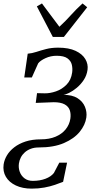

<svg xmlns="http://www.w3.org/2000/svg" viewBox="-36 -843 583 1112"><path d="M147.5 249.5Q94.5 249.5 55.8 231.2Q17 213 -1.8 181.2Q-20.5 149.5 -15 109.5Q-11 82.5 4.2 56.8Q19.5 31 46.8 10Q74 -11 112.2 -23.5Q150.5 -36 201 -36Q249 -36 285.5 -51.2Q322 -66.5 344 -93.5Q366 -120.5 371.5 -155.5Q375.5 -183.5 368 -205Q360.5 -226.5 338 -238.8Q315.5 -251 275 -251L171 -247L178.5 -303.5L223 -302.5Q253.5 -302 288 -313.8Q322.5 -325.5 349.2 -352.5Q376 -379.5 382 -423.5Q385 -446 380 -468Q375 -490 354.8 -505Q334.5 -520 292 -520Q257.5 -520 227.2 -506Q197 -492 185 -476L148.5 -394.5H104.5L124.5 -532Q149 -534 174.8 -542.5Q200.5 -551 231.5 -559Q262.5 -567 301 -567Q362.5 -567 401.8 -548.5Q441 -530 458.2 -500.8Q475.5 -471.5 471 -439Q466.5 -406 448.8 -379.5Q431 -353 408.2 -334.2Q385.5 -315.5 364.2 -305Q343 -294.5 331 -293.5Q382 -294 412.8 -274.5Q443.5 -255 456 -224.5Q468.5 -194 464 -162.5Q458 -119.5 425.8 -79.8Q393.5 -40 334.5 -14.5Q275.5 11 188.5 11Q162.5 11 142.2 18.8Q122 26.5 107.5 39.5Q93 52.5 84.5 69.2Q76 86 73.5 104Q70 129.5 78.5 152.5Q87 175.5 106.2 190Q125.5 204.5 154 204.5Q195.5 204.5 227.5 192.2Q259.5 180 276 159L307.5 99H352.5L329.5 210Q310 218 282.2 227.5Q254.5 237 220.8 243.2Q187 249.5 147.5 249.5ZM177.5 -806 207 -823Q231.5 -789.5 257 -756Q282.5 -722.5 308 -688Q344.5 -721.5 374.2 -755Q404 -788.5 442 -823L469 -801L334 -629H270Z"/></svg>

Font: Merriweather 28pt Light
Style: Italic
Weight: 300
Italic angle: -7.8°
Version: Version 2.101